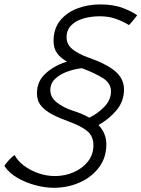

<svg xmlns="http://www.w3.org/2000/svg" viewBox="-100 -698 656 891"><path d="M393.5 -28Q393.5 33.5 359.5 78.8Q325.5 124 269.8 148.8Q214 173.5 149.5 173.5Q111 173.5 66.2 162Q21.5 150.5 -18 128Q-57.5 105.5 -80 72Q-72 59.5 -57.8 44Q-43.5 28.5 -32 21.5Q-18.5 48 10.2 70Q39 92 77 105.5Q115 119 155.5 119Q200.5 119 241.2 101.5Q282 84 307.8 51.8Q333.5 19.5 333.5 -24Q333.5 -65 306 -88.8Q278.5 -112.5 220.5 -133.5Q178.5 -148.5 144.8 -165.8Q111 -183 91.2 -206.5Q71.5 -230 71.5 -265Q71.5 -321.5 112.8 -358.2Q154 -395 211 -412Q181.5 -428.5 165 -451Q148.5 -473.5 148.5 -508Q148.5 -564 178.5 -601.8Q208.5 -639.5 258 -658.5Q307.5 -677.5 365.5 -677.5Q428 -677.5 473 -659.8Q518 -642 536.5 -627Q530.5 -619 519.2 -605Q508 -591 498.5 -581.5Q476 -596 441.5 -609.2Q407 -622.5 362.5 -622.5Q323.5 -622.5 288.2 -612.5Q253 -602.5 231 -581Q209 -559.5 209 -524.5Q209 -491 237.8 -468.5Q266.5 -446 312.5 -430Q392.5 -402.5 434 -367.8Q475.5 -333 475.5 -282.5Q475.5 -228.5 441 -186.8Q406.5 -145 357 -118Q393.5 -79.5 393.5 -28ZM241.5 -183Q283.5 -170 314 -152Q353.5 -170.5 384.2 -202.5Q415 -234.5 415 -274Q415 -312 377.5 -335.5Q340 -359 282.5 -380.5L279.5 -381.5Q247 -378 213.2 -366Q179.5 -354 156.5 -332.8Q133.5 -311.5 133.5 -280Q133.5 -246.5 163.8 -222.5Q194 -198.5 241.5 -183Z"/></svg>

Font: Grandstander ExtraLight
Style: Italic
Weight: 200
Italic angle: -15°
Designer: Tyler Finck
Foundry: Etcetera Type Co
Version: Version 1.200; ttfautohint (v1.8.3)